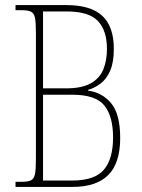

<svg xmlns="http://www.w3.org/2000/svg" viewBox="-20 -734 558 754"><path d="M41 0V-20H65Q90 -20 102 -26Q114 -32 117.5 -51Q121 -70 121 -109V-607Q121 -645 117.5 -663.5Q114 -682 102 -688Q90 -694 65 -694H41V-714H241Q336 -714 381.5 -672Q427 -630 427 -542Q427 -489 412.5 -456Q398 -423 374.5 -405.5Q351 -388 326 -381V-378Q381 -371 416.5 -328.5Q452 -286 452 -192Q452 -94 405.5 -47Q359 0 265 0ZM239 -387Q301 -387 336 -406.5Q371 -426 385.5 -461Q400 -496 400 -542Q400 -614 364.5 -651.5Q329 -689 242 -689H149V-387ZM263 -25Q352 -25 388 -67.5Q424 -110 424 -194Q424 -277 390 -319.5Q356 -362 264 -362H149V-25Z"/></svg>

Font: Noto Serif Thai Condensed Thin
Style: Regular
Weight: 100
Width: 3
Designer: Monotype Design Team
Foundry: Monotype Imaging Inc.
Version: Version 2.001; ttfautohint (v1.8.4.7-5d5b)